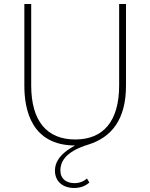

<svg xmlns="http://www.w3.org/2000/svg" viewBox="-20 -720 747 954"><path d="M348 214C377 214 402 206 424 187L412 167C396 182 373 190 350 190C310 190 280 169 280 127C280 92 295 36 420 -2C534 -38 606 -126 606 -294V-700H572V-296C572 -117 493 -27 354 -27C214 -27 135 -117 135 -296V-700H101V-294C101 -171 138 2 353 3C269 48 253 93 253 128C253 182 293 214 348 214Z"/></svg>

Font: Chess Sans ExtraLight
Style: Regular
Weight: 275
Designer: Wolf Bōese
Foundry: Wolf Bōese
Version: Version 7.223;Glyphs 3.3 (3306)